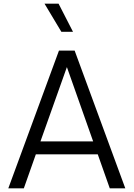

<svg xmlns="http://www.w3.org/2000/svg" viewBox="-20 -1019 723 1039"><path d="M375 -847H312L221 -999H297ZM384 -745 658 0H574L509 -184H174L109 0H25L299 -745ZM199 -254H484L342 -656Z"/></svg>

Font: Plus Jakarta Display Light
Style: Regular
Weight: 300
Designer: Gumpita Rahayu
Foundry: Tokotype Studio
Version: Version 1.000;hotconv 1.0.109;makeotfexe 2.5.65596